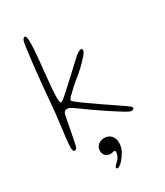

<svg xmlns="http://www.w3.org/2000/svg" viewBox="-208 -717 864 1008"><g transform="rotate(-30 224.5 -213.0)"><path d="M46 16Q42.5 16 40.2 13.2Q38 10.5 36.8 5.2Q35.5 0 35.5 -7.5Q35.5 -29.5 40.2 -69.2Q45 -109 51.8 -162.5Q58.5 -216 63.5 -279Q68.5 -338 73.2 -385.5Q78 -433 82 -470.5Q86 -508 89.8 -536Q93.5 -564 96 -583.5Q100 -614.5 105.2 -624.2Q110.5 -634 116.5 -634Q122.5 -634 125.5 -625.2Q128.5 -616.5 128.5 -590Q128.5 -571.5 126.8 -546Q125 -520.5 122 -491Q119 -461.5 116 -430.8Q113 -400 110 -370.8Q107 -341.5 105.2 -316.5Q103.5 -291.5 103.5 -274Q103.5 -258.5 105.2 -249.2Q107 -240 111.5 -240Q115 -240 120 -243.2Q125 -246.5 132.5 -252.5Q142 -260.5 161.8 -278.2Q181.5 -296 205.5 -318.2Q229.5 -340.5 252 -361.5Q274.5 -382.5 290.2 -397Q306 -411.5 308.5 -413.5Q317.5 -420.5 325.5 -425Q333.5 -429.5 339 -429.5Q344 -429.5 346.2 -426.2Q348.5 -423 348.5 -420.5Q348.5 -414 342 -404.2Q335.5 -394.5 324.5 -382.5Q286.5 -341 246.8 -309.5Q207 -278 170.5 -241Q160 -230 160 -224Q160 -221 162.8 -218.2Q165.5 -215.5 172 -210Q188.5 -196.5 218.8 -175Q249 -153.5 284.2 -129.2Q319.5 -105 351.5 -83.5Q383.5 -62 402.5 -48.5Q412.5 -41.5 418.5 -36.5Q424.5 -31.5 424.5 -26Q424.5 -23.5 422.8 -21Q421 -18.5 417.8 -17.2Q414.5 -16 410 -16Q402.5 -16 392.2 -21.5Q382 -27 372.5 -32.5Q347.5 -47.5 309.8 -72.2Q272 -97 232.8 -124.5Q193.5 -152 163.5 -174Q150.5 -184 139.2 -189.5Q128 -195 119.5 -195Q111 -195 104.8 -188.8Q98.5 -182.5 96 -168.5Q84.5 -106 77 -68.8Q69.5 -31.5 65.5 -12Q62 6 56.8 11Q51.5 16 46 16ZM188.5 202Q188.5 197 193.8 191Q199 185 206 179.5Q217.5 169.5 224.2 156Q231 142.5 231 132Q231 127.5 230 124Q229 120.5 225 120.5Q221 120.5 214.8 122.5Q208.5 124.5 201 124.5Q184.5 124.5 172.2 113Q160 101.5 160 83Q160 62.5 175 48.8Q190 35 212 35Q238.5 35 253.8 52Q269 69 269 94.5Q269 122.5 256 145.8Q243 169 228 186Q220 195 211 201.5Q202 208 194.5 208Q192.5 208 190.5 206.5Q188.5 205 188.5 202Z"/></g></svg>

Font: Gluten Thin Thin
Style: Regular
Weight: 250
Version: Version 1.300